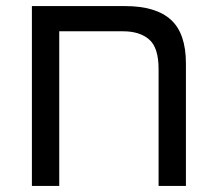

<svg xmlns="http://www.w3.org/2000/svg" viewBox="-20 -612 712 632"><path d="M391 -592Q493 -592 542.5 -547Q592 -502 592 -403V0H502V-385Q502 -455 471 -482Q440 -509 385 -509H175V0H85V-592Z"/></svg>

Font: Noto Sans Hebrew
Style: Regular
Weight: 400
Designer: Monotype Design Team
Foundry: Monotype Imaging Inc.
Version: Version 2.003;January 10, 2023;FontCreator 14.0.0.2877 64-bi